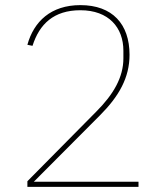

<svg xmlns="http://www.w3.org/2000/svg" viewBox="-20 -730 640 750"><path d="M521 -20H112L370 -279C445 -354 486 -427 486 -516C486 -636 419 -710 294 -710C179 -710 112 -646 87 -555L107 -551C134 -636 190 -690 294 -690C405 -690 462 -622 462 -532V-502C462 -428 423 -361 356 -294L87 -22V0H521Z"/></svg>

Font: IBM Plex Devanagari Thin
Style: Regular
Weight: 100
Designer: Mike Abbink, Paul van der Laan, Pieter van Rosmalen, Erin McLaughlin
Foundry: Bold Monday
Version: Version 1.0